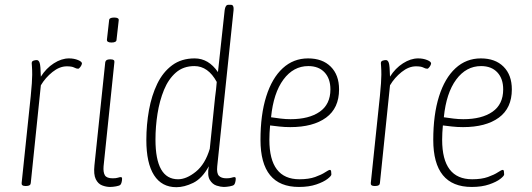

<svg xmlns="http://www.w3.org/2000/svg" viewBox="-20 -772 2212 799"><path d="M85 2Q69 2 70 -10L108 -373Q111 -402 112.5 -425.5Q114 -449 114 -461Q114 -482 113 -494Q112 -506 112 -509Q112 -517 119 -519.5Q126 -522 133 -522Q141 -522 145 -510.5Q149 -499 150 -453Q172 -488 204 -508.5Q236 -529 267 -529Q288 -529 305 -522Q322 -515 321 -507Q320 -501 314.5 -493.5Q309 -486 305 -486Q298 -486 288.5 -491Q279 -496 258 -496Q228 -496 198.5 -472.5Q169 -449 150 -417L108 -10Q107 2 89 2Z M438 6Q422 6 405 -0.5Q388 -7 378.5 -26.5Q369 -46 373 -84L418 -513Q420 -525 437 -525H441Q458 -525 456 -513L411 -80Q409 -55 416.5 -42.5Q424 -30 449 -30Q463 -30 470.5 -32.5Q478 -35 483 -35Q488 -35 488 -28Q488 -21 486 -13.5Q484 -6 481 -3Q477 1 463 3.5Q449 6 438 6ZM444 -595Q424 -595 425 -607L434 -687Q434 -699 455 -699Q476 -699 474 -687L465 -607Q465 -595 444 -595Z M714 7Q653 7 621 -43Q589 -93 589 -189Q589 -253 600 -314Q611 -375 634.5 -423.5Q658 -472 696.5 -500.5Q735 -529 790 -529Q848 -529 887 -472L915 -730Q918 -752 930 -752H941Q954 -752 952 -730L884 -80Q881 -51 891 -40.5Q901 -30 922 -30Q936 -30 943.5 -32.5Q951 -35 956 -35Q961 -35 961 -28Q961 -21 959 -13.5Q957 -6 954 -3Q950 1 936 3.5Q922 6 911 6Q899 6 881.5 0.5Q864 -5 853 -23.5Q842 -42 849 -80Q821 -29 784 -11Q747 7 714 7ZM721 -26Q756 -26 795 -57.5Q834 -89 853 -153L875 -367Q877 -383 879 -399Q881 -415 882 -431Q846 -497 789 -497Q743 -497 712 -470Q681 -443 662.5 -398Q644 -353 635.5 -299Q627 -245 627 -191Q627 -26 721 -26Z M1224 6Q1064 6 1064 -190Q1064 -295 1088 -371Q1112 -447 1156.5 -488Q1201 -529 1262 -529Q1322 -529 1356.5 -494.5Q1391 -460 1391 -400Q1391 -322 1337 -282.5Q1283 -243 1188 -243Q1164 -243 1142 -245.5Q1120 -248 1104 -250Q1101 -218 1101 -190Q1101 -26 1226 -26Q1265 -26 1291.5 -35.5Q1318 -45 1333 -55Q1348 -65 1353 -65Q1357 -65 1358 -59Q1359 -53 1359 -46Q1359 -40 1343 -27.5Q1327 -15 1296.5 -4.5Q1266 6 1224 6ZM1189 -276Q1266 -276 1310.5 -307Q1355 -338 1355 -400Q1355 -445 1330.5 -471Q1306 -497 1263 -497Q1201 -497 1159.5 -441Q1118 -385 1108 -284Q1128 -281 1148.5 -278.5Q1169 -276 1189 -276Z M1538 2Q1522 2 1523 -10L1561 -373Q1564 -402 1565.5 -425.5Q1567 -449 1567 -461Q1567 -482 1566 -494Q1565 -506 1565 -509Q1565 -517 1572 -519.5Q1579 -522 1586 -522Q1594 -522 1598 -510.5Q1602 -499 1603 -453Q1625 -488 1657 -508.5Q1689 -529 1720 -529Q1741 -529 1758 -522Q1775 -515 1774 -507Q1773 -501 1767.5 -493.5Q1762 -486 1758 -486Q1751 -486 1741.5 -491Q1732 -496 1711 -496Q1681 -496 1651.5 -472.5Q1622 -449 1603 -417L1561 -10Q1560 2 1542 2Z M1943 6Q1783 6 1783 -190Q1783 -295 1807 -371Q1831 -447 1875.5 -488Q1920 -529 1981 -529Q2041 -529 2075.5 -494.5Q2110 -460 2110 -400Q2110 -322 2056 -282.5Q2002 -243 1907 -243Q1883 -243 1861 -245.5Q1839 -248 1823 -250Q1820 -218 1820 -190Q1820 -26 1945 -26Q1984 -26 2010.5 -35.5Q2037 -45 2052 -55Q2067 -65 2072 -65Q2076 -65 2077 -59Q2078 -53 2078 -46Q2078 -40 2062 -27.5Q2046 -15 2015.5 -4.5Q1985 6 1943 6ZM1908 -276Q1985 -276 2029.5 -307Q2074 -338 2074 -400Q2074 -445 2049.5 -471Q2025 -497 1982 -497Q1920 -497 1878.5 -441Q1837 -385 1827 -284Q1847 -281 1867.5 -278.5Q1888 -276 1908 -276Z"/></svg>

Font: Asap Condensed Condensed Thin
Style: Italic
Weight: 100
Width: 3
Italic angle: -6°
Designer: Pablo Cosgaya
Foundry: Omnibus-Type
Version: Version 3.001; ttfautohint (v1.8.4.7-5d5b)